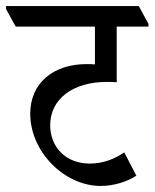

<svg xmlns="http://www.w3.org/2000/svg" viewBox="-57 -643 511 635"><path d="M276 -28C321 -28 365 -43 394 -62L354 -139C323 -118 285 -102 240 -102C160 -102 109 -157 109 -229C109 -316 185 -372 295 -372C306 -372 317 -372 329 -371V-555H434V-564L402 -623H-37V-613L-5 -555H257V-430C247 -431 237 -431 229 -431C119 -431 43 -368 43 -267C43 -141 156 -28 276 -28Z"/></svg>

Font: Noto Serif Devanagari Condensed
Style: Regular
Weight: 400
Width: 3
Designer: Universal Thirst, Indian Type Foundry and the Monotype Design Team
Foundry: Monotype Imaging Inc.
Version: Version 2.004